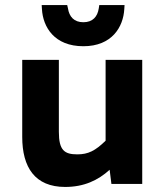

<svg xmlns="http://www.w3.org/2000/svg" viewBox="-20 -728 656 760"><path d="M238 12C312 12 368 -14 414 -56L421 0H543V-491H398V-171C357 -131 329 -117 286 -117C235 -117 213 -133 213 -206V-491H68V-186C68 -66 118 12 238 12ZM472 -692 473 -708H373L371 -695C366 -662 347 -640 310 -640C273 -640 254 -662 249 -695L246 -708H145L146 -692C150 -621 195 -545 310 -545C423 -545 468 -621 472 -692Z"/></svg>

Font: Falling Sky
Style: Bd+
Weight: 400
Designer: Paul D. Hunt
Foundry: Adobe Systems Incorporated
Version: Version 1.02